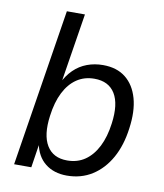

<svg xmlns="http://www.w3.org/2000/svg" viewBox="-81 -772 724 847"><g transform="rotate(10 281.0 -348.0)"><path d="M275 9Q217 9 178.5 -21.5Q140 -52 129 -110H132L115 0H38L150 -705H231L180 -385H174Q192 -423 218 -448.5Q244 -474 277.5 -486.5Q311 -499 349 -499Q411 -499 450.5 -467.5Q490 -436 506 -379Q522 -322 511 -244Q501 -167 469.5 -110.5Q438 -54 388.5 -22.5Q339 9 275 9ZM265 -57Q311 -57 345 -80.5Q379 -104 401 -147.5Q423 -191 431 -252Q443 -340 414.5 -386.5Q386 -433 322 -433Q277 -433 243 -410Q209 -387 187 -343.5Q165 -300 157 -238Q145 -151 173.5 -104Q202 -57 265 -57Z"/></g></svg>

Font: Nunito Sans 10pt SemiCondensed
Style: Italic
Weight: 400
Width: 4
Italic angle: -9°
Designer: Vernon Adams
Foundry: Vernon Adams
Version: Version 3.101;gftools[0.9.27]